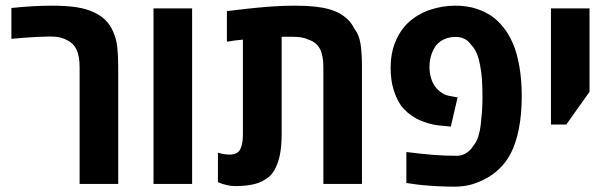

<svg xmlns="http://www.w3.org/2000/svg" viewBox="-20 -661 2201 690"><path d="M266.1 0V-420.4Q266.1 -459 254.9 -482.9Q243.7 -506.8 218.8 -517.6Q208 -523.9 193.1 -526.9Q178.2 -529.8 161.1 -529.8Q144 -529.8 119.6 -528.6Q95.2 -527.3 69.3 -525.6Q43.5 -523.9 21 -521.5V-632.3Q63 -636.7 99.1 -638.7Q135.3 -640.6 164.6 -640.6Q220.2 -640.6 255.4 -635Q290.5 -629.4 316.9 -617.2Q341.8 -605.5 358.6 -589.1Q375.5 -572.8 386.2 -547.9Q398.4 -521.5 401.6 -490.5Q404.8 -459.5 404.8 -419.9V0Z M531.7 0V-630.9H670.4V0Z M825.7 7.8Q811 7.8 794.9 4.2Q778.8 0.5 763.2 -6.3V-112.3Q784.7 -105.5 805.2 -105.5Q833.5 -105.5 843.3 -124.3Q853 -143.1 853 -179.2V-518.6Q838.9 -517.6 824.5 -515.6Q810.1 -513.7 795.4 -511.2V-621.1Q830.6 -625.5 870.8 -629.9Q911.1 -634.3 953.9 -637.5Q996.6 -640.6 1038.1 -640.6Q1080.1 -640.6 1109.9 -637.5Q1139.6 -634.3 1161.6 -628.2Q1183.6 -622.1 1201.2 -612.3Q1218.8 -602.1 1231.4 -589.4Q1244.1 -576.7 1252.9 -559.1Q1271 -535.6 1275.9 -502Q1280.8 -468.3 1280.8 -422.9V0H1142.1V-419.9Q1142.1 -462.4 1129.2 -486.1Q1116.2 -509.8 1088.4 -518.6Q1072.8 -526.4 1046.9 -528.3Q1035.6 -528.8 1022 -529.1Q1008.3 -529.3 992.2 -528.8V-179.2Q992.2 -144.5 987.8 -115.5Q983.4 -86.4 973.1 -63.5Q959.5 -31.2 932.6 -15.6Q912.1 -2.4 884.5 2.7Q856.9 7.8 825.7 7.8Z M1611.3 9.8Q1584.5 9.8 1554.9 8.3Q1525.4 6.8 1500 4.4Q1474.6 2 1460.4 -0.5L1440.4 -3.4V-114.7Q1489.7 -108.4 1533.4 -104.7Q1577.1 -101.1 1621.1 -101.1Q1639.6 -101.1 1655.3 -110.8Q1670.9 -120.6 1681.6 -137.7Q1692.9 -151.4 1699 -171.1Q1705.1 -190.9 1707.5 -211.4Q1710.4 -236.3 1712.2 -260.7Q1713.9 -285.2 1713.9 -313Q1713.9 -349.1 1711.9 -376.2Q1710 -403.3 1705.1 -427.7Q1701.2 -449.7 1693.8 -468Q1686.5 -486.3 1674.8 -498Q1662.6 -515.1 1648.7 -521.7Q1634.8 -528.3 1618.7 -528.3Q1594.2 -528.3 1576.4 -520Q1558.6 -511.7 1548.3 -499Q1536.6 -484.4 1530 -463.9Q1523.4 -443.4 1523.4 -419.9Q1523.4 -399.4 1529.5 -379.2Q1535.6 -358.9 1545.9 -347.2Q1554.7 -335.9 1568.4 -326.9Q1582 -317.9 1600.1 -315.4L1624.5 -311L1600.1 -206.1L1570.3 -209Q1544.9 -210.4 1519.8 -217.8Q1494.6 -225.1 1475.6 -235.4Q1460 -243.7 1445.6 -255.9Q1431.2 -268.1 1420.4 -282.7Q1404.8 -305.2 1394.3 -339.4Q1383.8 -373.5 1383.8 -417Q1383.8 -468.8 1400.9 -510.7Q1418 -552.7 1448.2 -580.6Q1481.9 -611.3 1526.1 -626Q1570.3 -640.6 1616.2 -640.6Q1657.7 -640.6 1691.2 -629.9Q1724.6 -619.1 1749 -601.6Q1769.5 -586.9 1789.3 -562.5Q1809.1 -538.1 1822.8 -505.9Q1837.9 -471.2 1846.4 -422.9Q1855 -374.5 1855 -315.4Q1855 -249.5 1844.5 -197.3Q1834 -145 1815.4 -109.4Q1798.3 -76.7 1773.4 -53.5Q1748.5 -30.3 1722.7 -17.6Q1703.1 -6.8 1676 1.5Q1648.9 9.8 1611.3 9.8Z M1960 -213.4V-630.9H2098.6V-331.1L2015.1 -213.4Z"/></svg>

Font: Open Sans SemiCondensed
Style: Bold
Weight: 700
Width: 4
Designer: Monotype Design Team
Foundry: Monotype Imaging Inc.
Version: Version 3.003